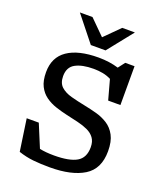

<svg xmlns="http://www.w3.org/2000/svg" viewBox="-167 -1045 993 1164"><g transform="rotate(20 329.0 -462.5)"><path d="M593 -202.5Q593 -88 513.5 -39Q434 10 294 10Q234 10 186.5 5Q139 0 91 -16L61 -222H139L200 -75Q239 -66.5 293.5 -66.5Q392 -66.5 439 -93.8Q486 -121 486 -189Q486 -226 469 -249Q452 -272 422.8 -285.2Q393.5 -298.5 357.5 -307Q321.5 -315.5 283 -324Q245 -332.5 208 -344.8Q171 -357 141 -378.5Q111 -400 93.2 -435.2Q75.5 -470.5 75.5 -525Q75.5 -621 145.5 -669Q215.5 -717 345.5 -717Q416 -717 474.5 -699L507.5 -742H567.5V-491.5H488.5L453.5 -619Q427.5 -632 399.8 -637.2Q372 -642.5 340.5 -642.5Q267 -642.5 224 -619.2Q181 -596 181 -538Q181 -493.5 206 -470.5Q231 -447.5 273.2 -436Q315.5 -424.5 366 -414.5Q404 -407 443.8 -396.2Q483.5 -385.5 517.5 -364Q551.5 -342.5 572.2 -303.8Q593 -265 593 -202.5ZM499.5 -935 369.5 -772H274.5L144.5 -935H226L322 -839.5L418 -935Z"/></g></svg>

Font: Newsreader Caption
Style: Regular
Weight: 400
Designer: Hugues Gentile
Foundry: Production Type
Version: Version 1.001